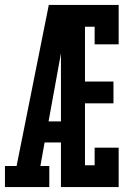

<svg xmlns="http://www.w3.org/2000/svg" viewBox="-20 -755 540 775"><path d="M0 0V-85H47L128 -490L177 -735H261Q250 -674 239 -612.5Q228 -551 217 -490L176 -265H226V-180H160L143 -85H179V0ZM226 0V-735H459V-576H362V-647H323V-426H438V-338H323V-88H362V-159H459V0Z"/></svg>

Font: Iosevka Slab Semibold
Style: Regular
Weight: 600
Monospace: yes
Designer: Belleve Invis
Foundry: Belleve Invis
Version: Version 11.1.1; ttfautohint (v1.8.3)